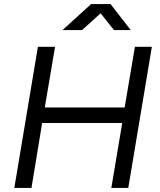

<svg xmlns="http://www.w3.org/2000/svg" viewBox="-20 -932 791 952"><path d="M51 0 168 -700H253L202 -399H598L649 -700H733L616 0H532L586 -322H189L136 0ZM290 -783 432 -912H528L628 -783H545L479 -866L387 -783Z"/></svg>

Font: Figtree
Style: Italic
Weight: 400
Italic angle: -9.5°
Foundry: Erik Kennedy
Version: Version 2.001; ttfautohint (v1.8.4.7-5d5b);gftools[0.9.27]